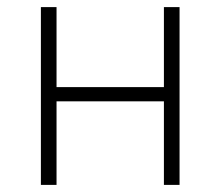

<svg xmlns="http://www.w3.org/2000/svg" viewBox="-20 -520 620 540"><path d="M441 -235H139V0H95V-500H139V-275H441V-500H485V0H441Z"/></svg>

Font: PT Root UI Web Light
Style: Regular
Weight: 300
Designer: Vitaly Kuzmin
Foundry: ParaType Ltd.
Version: Version 1.000W